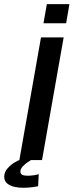

<svg xmlns="http://www.w3.org/2000/svg" viewBox="-96 -777 356 932"><path d="M-2 0 103 -595.5H213L108 0ZM131.5 -757H241L225 -664H115ZM16 134.5Q-5.5 134.5 -26.5 129.8Q-47.5 125 -61.5 113.2Q-75.5 101.5 -75.5 81Q-75.5 58.5 -59.5 40.5Q-43.5 22.5 -25.5 11.8Q-7.5 1 -2 0H54.5Q51.5 1.5 38.8 10Q26 18.5 14.5 30.8Q3 43 3 55.5Q3 67.5 12.5 71.8Q22 76 38 76Q53 76 69.2 73.5Q85.5 71 92 68L89 127Q84 128.5 62 131.5Q40 134.5 16 134.5Z"/></svg>

Font: Anybody Medium
Style: Italic
Weight: 500
Italic angle: -10°
Designer: Tyler Finck
Foundry: Etcetera Type Company
Version: Version 1.010; ttfautohint (v1.8.3) -l 8 -r 50 -G 200 -x 14 